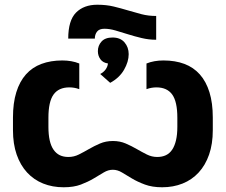

<svg xmlns="http://www.w3.org/2000/svg" viewBox="-20 -789 964 820"><path d="M385 -624Q385 -641.8 394.5 -654Q404 -666.2 426 -666.2Q447.8 -666.2 472.9 -658.9Q498 -651.6 526.2 -642.7Q554.4 -633.8 585 -626.5Q615.6 -619.2 647 -619.2V-720.8Q613.6 -720.8 584.3 -728.4Q555 -736 525.8 -744.8Q496.6 -753.6 465.3 -761.2Q434 -768.8 395.6 -768.8Q338 -768.8 304.7 -735.2Q271.4 -701.6 271.4 -624ZM450.6 -435.2Q490.2 -456.8 509.9 -491.2Q529.6 -525.6 529.6 -557.6Q529.6 -587.2 511.8 -608Q494 -628.8 460.6 -628.8Q429 -628.8 413.5 -611.5Q398 -594.2 398 -570.6Q398 -551 408.8 -536Q419.6 -521 441 -518Q439.8 -504.6 431.2 -492.6Q422.6 -480.6 408 -473ZM251.6 10.8Q295 10.8 325.5 -0.8Q356 -12.4 379.8 -26.6Q403.6 -40.8 422.9 -52.4Q442.2 -64 461.8 -64Q481.8 -64 500.9 -52.4Q520 -40.8 543.8 -26.6Q567.6 -12.4 598.9 -0.8Q630.2 10.8 672.6 10.8Q720 10.8 759.8 -5.1Q799.6 -21 828.4 -52.2Q857.2 -83.4 873 -128.8Q888.8 -174.2 888.8 -233V-287Q888.8 -349 874.6 -394.9Q860.4 -440.8 833.5 -471.1Q806.6 -501.4 767.5 -516.1Q728.4 -530.8 678 -530.8Q658 -530.8 639.9 -527.6Q621.8 -524.4 605.6 -517.8V-408.2Q616.6 -412.2 627.1 -414Q637.6 -415.8 648 -415.8Q693.4 -415.8 715.4 -385.4Q737.4 -355 737.4 -286V-247.2Q737.4 -214.4 731.7 -190Q726 -165.6 715.2 -149.6Q704.4 -133.6 688.4 -126.1Q672.4 -118.6 651.4 -118.6Q628.2 -118.6 606.9 -129.3Q585.6 -140 563.7 -152.7Q541.8 -165.4 517 -176.1Q492.2 -186.8 462.4 -186.8Q432 -186.8 407.1 -176.1Q382.2 -165.4 360.3 -152.7Q338.4 -140 317.1 -129.3Q295.8 -118.6 272.2 -118.6Q251.2 -118.6 235.5 -126.1Q219.8 -133.6 208.7 -149.6Q197.6 -165.6 192.2 -190Q186.8 -214.4 186.8 -247.2V-286Q186.8 -355 208.8 -385.4Q230.8 -415.8 276.2 -415.8Q287.2 -415.8 297.4 -414Q307.6 -412.2 318.6 -408.2V-517.8Q302.4 -524.4 284.3 -527.6Q266.2 -530.8 246.2 -530.8Q196.4 -530.8 157 -516.1Q117.6 -501.4 90.7 -471.1Q63.8 -440.8 49.6 -394.9Q35.4 -349 35.4 -287V-233Q35.4 -174.2 51.2 -128.8Q67 -83.4 95.8 -52.2Q124.6 -21 164.4 -5.1Q204.2 10.8 251.6 10.8Z"/></svg>

Font: Fixel Variable
Style: Regular
Weight: 100
Width: 3
Designer: AlfaBravo + MacPaw
Foundry: Kyrylo Tkachov, Marchela Mozhyna, Serhii Makarenko, Maria Weinstein, Zakhar Kryvoshyya
Version: Version 1.211